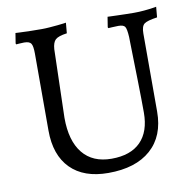

<svg xmlns="http://www.w3.org/2000/svg" viewBox="-75 -723 831 813"><g transform="rotate(-10 340.5 -317.0)"><path d="M327 12Q222 12 165 -45.5Q108 -103 108 -209V-540Q108 -572 101 -583Q94 -594 71 -594Q62 -594 49.5 -593Q37 -592 37 -592L35 -596L42 -640Q42 -640 62.5 -639Q83 -638 109.5 -637.5Q136 -637 155 -637Q171 -637 189.5 -638.5Q208 -640 224 -641.5Q240 -643 250 -644.5Q260 -646 260 -646L256 -601Q219 -596 206.5 -584.5Q194 -573 192 -544L184 -250Q184 -151 227 -98Q270 -45 351 -45Q433 -45 476 -88.5Q519 -132 519 -214Q519 -235 518.5 -274Q518 -313 517 -358.5Q516 -404 515 -445.5Q514 -487 513.5 -513.5Q513 -540 513 -540Q511 -575 504.5 -584.5Q498 -594 476 -594Q467 -594 450 -593Q433 -592 433 -592L431 -596L438 -640Q438 -640 450 -639.5Q462 -639 480 -638.5Q498 -638 517.5 -637.5Q537 -637 551 -637Q573 -637 595 -639Q617 -641 632.5 -643.5Q648 -646 648 -646L644 -601Q601 -595 588 -585Q575 -575 575 -544V-208Q575 -103 510 -45.5Q445 12 327 12Z"/></g></svg>

Font: Alegreya
Style: Regular
Weight: 400
Designer: Juan Pablo del Peral
Foundry: Huerta Tipografica
Version: Version 2.009